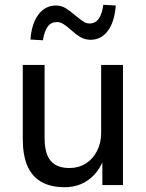

<svg xmlns="http://www.w3.org/2000/svg" viewBox="-20 -772 610 801"><path d="M250 9Q191 9 152 -13.5Q113 -36 94 -80.5Q75 -125 75 -192V-501H166V-195Q166 -155 176.5 -127Q187 -99 210 -85Q233 -71 270 -71Q308 -71 338 -90Q368 -109 385 -142.5Q402 -176 402 -218V-501H493V0H407V-111H414Q392 -53 349.5 -22Q307 9 250 9ZM159 -604 107 -607Q112 -674 140.5 -711.5Q169 -749 213 -749Q236 -749 254.5 -737.5Q273 -726 295 -707Q314 -691 327 -682.5Q340 -674 353 -674Q378 -674 392 -694Q406 -714 411 -752L463 -749Q458 -681 430 -643.5Q402 -606 358 -606Q335 -606 316 -617Q297 -628 275 -648Q257 -664 244 -672Q231 -680 217 -680Q193 -680 179 -661Q165 -642 159 -604Z"/></svg>

Font: Nunitoga
Style: Medium
Weight: 500
Designer: Vernon Adams
Foundry: Vernon Adams
Version: Version 1.0